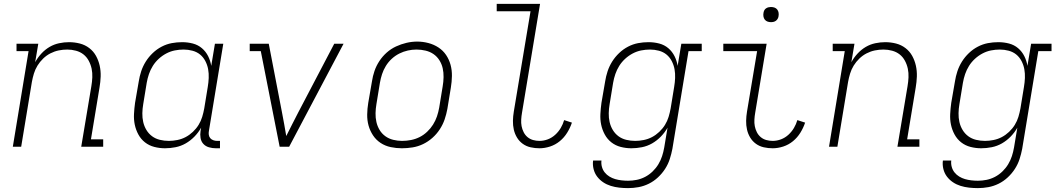

<svg xmlns="http://www.w3.org/2000/svg" viewBox="-20 -755 5440 988"><path d="M46 0 127 -492H65V-530H177L161 -435Q174 -459 193 -479.5Q212 -500 235 -513.5Q258 -527 284 -532.5Q310 -538 335 -538Q364 -538 391 -531Q418 -524 439.5 -507.5Q461 -491 474 -467.5Q487 -444 493 -417Q499 -390 498 -361.5Q497 -333 492 -304L448 -38H511V0H398L450 -311Q454 -334 455 -357Q456 -380 451.5 -401.5Q447 -423 436.5 -442.5Q426 -462 409.5 -475Q393 -488 371 -494Q349 -500 326 -500Q304 -500 282 -495.5Q260 -491 239.5 -480.5Q219 -470 202 -453.5Q185 -437 173 -417.5Q161 -398 154.5 -376.5Q148 -355 144 -333L89 0Z M829 8Q801 8 774 1Q747 -6 726 -22.5Q705 -39 692 -63Q679 -87 673.5 -113.5Q668 -140 669.5 -168.5Q671 -197 675 -226L694 -336Q698 -362 706.5 -388Q715 -414 730 -438Q745 -462 766 -482Q787 -502 812 -515Q837 -528 863.5 -533Q890 -538 917 -538Q946 -538 972.5 -531Q999 -524 1019 -507Q1039 -490 1051 -466Q1063 -442 1067 -416L1086 -530H1129L1055 -81Q1053 -71 1054.5 -61Q1056 -51 1062 -44Q1068 -37 1077.5 -33.5Q1087 -30 1097 -30H1112V8H1091Q1073 8 1055.5 3Q1038 -2 1026.5 -14.5Q1015 -27 1012 -45Q1009 -63 1012 -81L1015 -98Q1001 -73 980.5 -52Q960 -31 935.5 -17Q911 -3 883.5 2.5Q856 8 829 8Q829 8 829 8Q829 8 829 8ZM849 -30Q870 -30 892.5 -34.5Q915 -39 935 -49.5Q955 -60 972.5 -76.5Q990 -93 1002 -112.5Q1014 -132 1020.5 -153.5Q1027 -175 1031 -197L1049 -307Q1053 -330 1054 -353.5Q1055 -377 1051 -399Q1047 -421 1036.5 -441Q1026 -461 1009.5 -474.5Q993 -488 970.5 -494Q948 -500 925 -500Q902 -500 879.5 -495.5Q857 -491 836 -480Q815 -469 797 -452.5Q779 -436 766.5 -416Q754 -396 746.5 -374Q739 -352 735 -329L717 -219Q713 -196 712.5 -172.5Q712 -149 717 -127Q722 -105 733.5 -86Q745 -67 762.5 -54Q780 -41 802.5 -35.5Q825 -30 849 -30Z M1419 0 1322 -492H1265V-530H1363L1431 -177Q1437 -146 1442.5 -115.5Q1448 -85 1453 -55Q1468 -85 1483.5 -115.5Q1499 -146 1515 -177L1700 -530H1748L1468 0Z M2048 8Q2019 8 1990.5 2Q1962 -4 1938.5 -19.5Q1915 -35 1899.5 -58.5Q1884 -82 1876.5 -109Q1869 -136 1869.5 -166Q1870 -196 1875 -226L1894 -336Q1898 -363 1907 -389.5Q1916 -416 1932 -440.5Q1948 -465 1970 -484.5Q1992 -504 2018 -516Q2044 -528 2071.5 -534.5Q2099 -541 2127 -541Q2156 -541 2184.5 -533.5Q2213 -526 2236.5 -510.5Q2260 -495 2275.5 -472Q2291 -449 2298.5 -421.5Q2306 -394 2305.5 -364Q2305 -334 2300 -304L2282 -194Q2277 -167 2268 -140.5Q2259 -114 2243 -89.5Q2227 -65 2205 -45.5Q2183 -26 2157 -13.5Q2131 -1 2103 3.5Q2075 8 2048 8ZM2049 -30Q2072 -30 2095 -34.5Q2118 -39 2139 -49.5Q2160 -60 2178 -77Q2196 -94 2208.5 -114Q2221 -134 2228.5 -156Q2236 -178 2240 -201L2258 -311Q2262 -334 2262.5 -358Q2263 -382 2258 -404Q2253 -426 2241 -445Q2229 -464 2211 -476.5Q2193 -489 2170 -494.5Q2147 -500 2123 -500Q2101 -500 2078.5 -495Q2056 -490 2035 -479.5Q2014 -469 1996 -452.5Q1978 -436 1965.5 -415.5Q1953 -395 1946 -373.5Q1939 -352 1935 -329L1917 -219Q1913 -196 1912.5 -172.5Q1912 -149 1917 -127Q1922 -105 1933.5 -86Q1945 -67 1963 -54Q1981 -41 2003.5 -35.5Q2026 -30 2049 -30Z M2756 8Q2733 8 2710.5 3Q2688 -2 2670 -15Q2652 -28 2640.5 -47Q2629 -66 2624 -88Q2619 -110 2619.5 -133.5Q2620 -157 2624 -181L2710 -697H2536V-735H2759L2666 -174Q2663 -157 2662 -139.5Q2661 -122 2664 -106Q2667 -90 2674.5 -75Q2682 -60 2694.5 -49.5Q2707 -39 2723 -34.5Q2739 -30 2756 -30Q2778 -30 2799 -38Q2820 -46 2837 -61.5Q2854 -77 2865.5 -96.5Q2877 -116 2883 -137L2923 -124Q2914 -97 2898.5 -72Q2883 -47 2860.5 -28.5Q2838 -10 2810.5 -1Q2783 8 2756 8Z M3212 213Q3189 213 3166.5 210.5Q3144 208 3123 201.5Q3102 195 3084 183Q3066 171 3053 154Q3040 137 3034.5 115Q3029 93 3032 71H3075Q3073 88 3077.5 104Q3082 120 3092 132.5Q3102 145 3116 153.5Q3130 162 3145.5 166.5Q3161 171 3178 173Q3195 175 3212 175Q3234 175 3256.5 170.5Q3279 166 3300 155Q3321 144 3338.5 127Q3356 110 3368 90Q3380 70 3387 48.5Q3394 27 3398 4L3415 -98Q3401 -73 3380.5 -52Q3360 -31 3335.5 -17Q3311 -3 3283.5 2.5Q3256 8 3229 8Q3229 8 3229 8Q3229 8 3229 8Q3201 8 3174 1Q3147 -6 3126 -22.5Q3105 -39 3092 -63Q3079 -87 3073.5 -113.5Q3068 -140 3069.5 -168.5Q3071 -197 3075 -226L3094 -336Q3098 -362 3106.5 -388Q3115 -414 3130 -438Q3145 -462 3166 -482Q3187 -502 3212 -515Q3237 -528 3263.5 -533Q3290 -538 3317 -538Q3346 -538 3372.5 -531Q3399 -524 3419 -507Q3439 -490 3451 -466Q3463 -442 3467 -416L3486 -530H3591V-492H3523L3440 11Q3435 37 3426.5 63.5Q3418 90 3402.5 114Q3387 138 3365.5 158Q3344 178 3318.5 190.5Q3293 203 3266 208Q3239 213 3212 213ZM3249 -30Q3270 -30 3292.5 -34.5Q3315 -39 3335 -49.5Q3355 -60 3372.5 -76.5Q3390 -93 3402 -112.5Q3414 -132 3420.5 -153.5Q3427 -175 3431 -197L3449 -307Q3453 -330 3454 -353.5Q3455 -377 3451 -399Q3447 -421 3436.5 -441Q3426 -461 3409.5 -474.5Q3393 -488 3370.5 -494Q3348 -500 3325 -500Q3302 -500 3279.5 -495.5Q3257 -491 3236 -480Q3215 -469 3197 -452.5Q3179 -436 3166.5 -416Q3154 -396 3146.5 -374Q3139 -352 3135 -329L3117 -219Q3113 -196 3112.5 -172.5Q3112 -149 3117 -127Q3122 -105 3133.5 -86Q3145 -67 3162.5 -54Q3180 -41 3202.5 -35.5Q3225 -30 3249 -30Z M3956 8Q3933 8 3910.5 3Q3888 -2 3870 -15Q3852 -28 3840.5 -47Q3829 -66 3824 -88Q3819 -110 3819.5 -133.5Q3820 -157 3824 -181L3876 -492H3702V-530H3925L3866 -174Q3863 -157 3862 -139.5Q3861 -122 3864 -106Q3867 -90 3874.5 -75Q3882 -60 3894.5 -49.5Q3907 -39 3923 -34.5Q3939 -30 3956 -30Q3978 -30 3999 -38Q4020 -46 4037 -61.5Q4054 -77 4065.5 -96.5Q4077 -116 4083 -137L4123 -124Q4114 -97 4098.5 -72Q4083 -47 4060.5 -28.5Q4038 -10 4010.5 -1Q3983 8 3956 8ZM3947 -641Q3938 -641 3929.5 -644Q3921 -647 3915.5 -654Q3910 -661 3908.5 -670.5Q3907 -680 3909 -690Q3910 -696 3913 -702Q3916 -708 3922 -712Q3928 -716 3934.5 -717.5Q3941 -719 3947 -719Q3957 -719 3965.5 -716Q3974 -713 3979.5 -706Q3985 -699 3986.5 -689.5Q3988 -680 3986 -670Q3985 -664 3981.5 -658Q3978 -652 3972.5 -648Q3967 -644 3960.5 -642.5Q3954 -641 3947 -641Z M4246 0 4327 -492H4265V-530H4377L4361 -435Q4374 -459 4393 -479.5Q4412 -500 4435 -513.5Q4458 -527 4484 -532.5Q4510 -538 4535 -538Q4564 -538 4591 -531Q4618 -524 4639.5 -507.5Q4661 -491 4674 -467.5Q4687 -444 4693 -417Q4699 -390 4698 -361.5Q4697 -333 4692 -304L4648 -38H4711V0H4598L4650 -311Q4654 -334 4655 -357Q4656 -380 4651.5 -401.5Q4647 -423 4636.5 -442.5Q4626 -462 4609.5 -475Q4593 -488 4571 -494Q4549 -500 4526 -500Q4504 -500 4482 -495.5Q4460 -491 4439.5 -480.5Q4419 -470 4402 -453.5Q4385 -437 4373 -417.5Q4361 -398 4354.5 -376.5Q4348 -355 4344 -333L4289 0Z M5012 213Q4989 213 4966.5 210.5Q4944 208 4923 201.5Q4902 195 4884 183Q4866 171 4853 154Q4840 137 4834.5 115Q4829 93 4832 71H4875Q4873 88 4877.5 104Q4882 120 4892 132.5Q4902 145 4916 153.5Q4930 162 4945.5 166.5Q4961 171 4978 173Q4995 175 5012 175Q5034 175 5056.5 170.5Q5079 166 5100 155Q5121 144 5138.5 127Q5156 110 5168 90Q5180 70 5187 48.5Q5194 27 5198 4L5215 -98Q5201 -73 5180.5 -52Q5160 -31 5135.5 -17Q5111 -3 5083.5 2.5Q5056 8 5029 8Q5029 8 5029 8Q5029 8 5029 8Q5001 8 4974 1Q4947 -6 4926 -22.5Q4905 -39 4892 -63Q4879 -87 4873.5 -113.5Q4868 -140 4869.5 -168.5Q4871 -197 4875 -226L4894 -336Q4898 -362 4906.5 -388Q4915 -414 4930 -438Q4945 -462 4966 -482Q4987 -502 5012 -515Q5037 -528 5063.5 -533Q5090 -538 5117 -538Q5146 -538 5172.5 -531Q5199 -524 5219 -507Q5239 -490 5251 -466Q5263 -442 5267 -416L5286 -530H5391V-492H5323L5240 11Q5235 37 5226.5 63.5Q5218 90 5202.5 114Q5187 138 5165.5 158Q5144 178 5118.5 190.5Q5093 203 5066 208Q5039 213 5012 213ZM5049 -30Q5070 -30 5092.5 -34.5Q5115 -39 5135 -49.5Q5155 -60 5172.5 -76.5Q5190 -93 5202 -112.5Q5214 -132 5220.5 -153.5Q5227 -175 5231 -197L5249 -307Q5253 -330 5254 -353.5Q5255 -377 5251 -399Q5247 -421 5236.5 -441Q5226 -461 5209.5 -474.5Q5193 -488 5170.5 -494Q5148 -500 5125 -500Q5102 -500 5079.5 -495.5Q5057 -491 5036 -480Q5015 -469 4997 -452.5Q4979 -436 4966.5 -416Q4954 -396 4946.5 -374Q4939 -352 4935 -329L4917 -219Q4913 -196 4912.5 -172.5Q4912 -149 4917 -127Q4922 -105 4933.5 -86Q4945 -67 4962.5 -54Q4980 -41 5002.5 -35.5Q5025 -30 5049 -30Z"/></svg>

Font: Iosevka Slab XLtEx
Style: Italic
Weight: 200
Width: 7
Italic angle: -9°
Monospace: yes
Designer: Belleve Invis
Foundry: Belleve Invis
Version: Version 11.1.0; ttfautohint (v1.8.3)